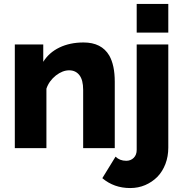

<svg xmlns="http://www.w3.org/2000/svg" viewBox="-20 -750 926 972"><path d="M832 -730H672V-585H832ZM533 -469Q494 -535 403 -535Q334 -535 281 -509.5Q228 -484 199 -437V-525H55V0H215V-301Q228 -340 263 -368Q297 -394 330 -394Q363 -394 382 -369.5Q401 -345 401 -295V0H561V-336Q561 -420 533 -469ZM777 145Q803 118 817.5 80Q832 42 832 -3V-525H672V9Q672 34 657 49Q642 64 619 64Q586 64 565 43L498 152Q557 202 639 202Q680 202 715 187Q750 172 777 145Z"/></svg>

Font: RT Raleway ExtraBold
Style: Regular
Weight: 400
Designer: Matt McInerney, Pablo Impallari, Rodrigo Fuenzalida — Edited by Milan Moffatt in April 2016
Foundry: Matt McInerney, Pablo Impallari, Rodrigo Fuenzalida — Edited by Milan Moffatt in April 2016
Version: Version 3.001